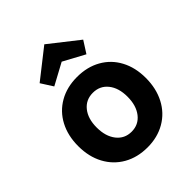

<svg xmlns="http://www.w3.org/2000/svg" viewBox="-221 -906 1047 1047"><g transform="rotate(-45 302.0 -383.0)"><path d="M40 -257Q40 -338 72.5 -399.5Q105 -461 164.5 -495Q224 -529 302 -529Q380 -529 439.5 -495.5Q499 -462 531.5 -401Q564 -340 564 -260Q564 -179 531.5 -116.5Q499 -54 439.5 -19.5Q380 15 303 15Q225 15 165.5 -19Q106 -53 73 -114.5Q40 -176 40 -257ZM421 -258Q421 -326 388.5 -366.5Q356 -407 302 -407Q248 -407 215.5 -366.5Q183 -326 183 -258Q183 -190 215.5 -148.5Q248 -107 302 -107Q356 -107 388.5 -148.5Q421 -190 421 -258ZM134 -649 302 -781 470 -649 426 -580 302 -647 178 -580Z"/></g></svg>

Font: Secular One
Style: Regular
Weight: 400
Designer: Michal Sahar
Foundry: Hagilda
Version: Version 1.000